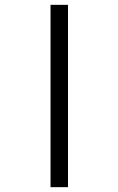

<svg xmlns="http://www.w3.org/2000/svg" viewBox="-20 -693 490 794"><path d="M189 -673H261.2V81H189Z"/></svg>

Font: Noto Serif Hebrew
Style: Regular
Weight: 400
Designer: Monotype Design Team
Foundry: Monotype Imaging Inc.
Version: Version 2.003